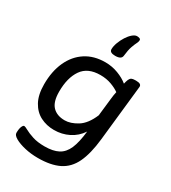

<svg xmlns="http://www.w3.org/2000/svg" viewBox="-232 -890 1087 1219"><g transform="rotate(30 311.5 -280.5)"><path d="M245 212Q194 212 149 201.5Q104 191 76 175Q48 159 48 142Q48 112 55 95.5Q62 79 70 79Q77 79 98.5 91Q120 103 156.5 115Q193 127 245 127Q307 127 345 107Q383 87 403.5 40Q424 -7 433 -90Q401 -42 351.5 -17.5Q302 7 245 7Q190 7 145 -16Q100 -39 73 -88Q46 -137 46 -214Q46 -309 78.5 -380Q111 -451 171 -490Q231 -529 314 -529Q363 -529 408 -512Q453 -495 483 -470Q485 -479 487.5 -487.5Q490 -496 493 -503Q499 -516 508 -520.5Q517 -525 533 -525H543Q581 -525 579 -501L535 -92Q523 19 491 86Q459 153 399 182.5Q339 212 245 212ZM273 -80Q316 -80 364.5 -110Q413 -140 445 -216L459 -341Q461 -360 463 -373Q465 -386 468 -399Q445 -416 408.5 -429.5Q372 -443 327 -443Q235 -443 193.5 -382.5Q152 -322 152 -221Q152 -146 184 -113Q216 -80 273 -80ZM346 -595Q305 -595 305 -620Q305 -642 315 -669Q325 -696 340 -719.5Q355 -743 372.5 -758Q390 -773 405 -773Q414 -773 423 -770Q432 -767 432 -758Q432 -748 424.5 -733.5Q417 -719 408 -693.5Q399 -668 394 -623Q391 -595 346 -595Z"/></g></svg>

Font: Asap Semi Expanded Semi Expanded Medium
Style: Italic
Weight: 500
Width: 6
Italic angle: -6°
Designer: Pablo Cosgaya
Foundry: Omnibus-Type
Version: Version 3.001; ttfautohint (v1.8.4.7-5d5b)